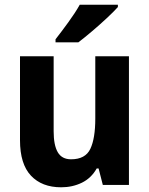

<svg xmlns="http://www.w3.org/2000/svg" viewBox="-20 -786 635 816"><path d="M528 -547V0H417L399 -70H391Q368 -29 328 -9.5Q288 10 240 10Q158 10 111.5 -39.5Q65 -89 65 -190V-547H208V-228Q208 -169 225.5 -139Q243 -109 282 -109Q343 -109 364 -153.5Q385 -198 385 -282V-547ZM481 -756Q464 -737 434 -709Q404 -681 371 -653Q338 -625 313 -606H216V-619Q241 -651 270.5 -691.5Q300 -732 319 -766H481Z"/></svg>

Font: Noto Sans Khmer UI SemiCondensed
Style: Bold
Weight: 700
Width: 4
Designer: Danh Hong and the Monotype Design Team
Foundry: Monotype Imaging Inc.
Version: Version 2.002; ttfautohint (v1.8.4.7-5d5b)